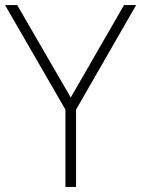

<svg xmlns="http://www.w3.org/2000/svg" viewBox="-20 -740 559 760"><path d="M281 0V-306L519 -720H471L260 -354L48 -720H0L239 -306V0Z"/></svg>

Font: Vela Sans ExtLt
Style: Regular
Weight: 200
Designer: Principal design: Mikhail Sharanda - project Manrope.
Design modification: Ravid Balaliev
Foundry: Mikhail Sharanda
Version: Version 1.001